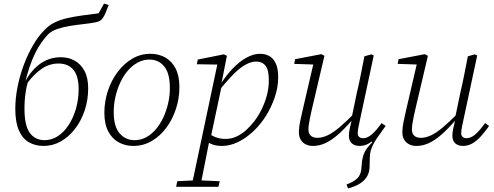

<svg xmlns="http://www.w3.org/2000/svg" viewBox="-20 -799 2746 1067"><path d="M223 12Q175 12 139.5 -9Q104 -30 84.5 -75.5Q65 -121 65 -194Q65 -253 77.5 -316Q90 -379 112.5 -439Q135 -499 165 -550Q195 -601 230 -635Q254 -660 285.5 -675Q317 -690 355 -698.5Q393 -707 436.5 -713Q480 -719 528 -725L558 -779L584 -771Q574 -744 564.5 -722.5Q555 -701 542 -688Q533 -679 506 -674Q479 -669 443 -665Q407 -661 369 -655Q331 -649 299 -638Q267 -627 248 -609Q229 -589 210.5 -563Q192 -537 175 -502.5Q158 -468 143.5 -424.5Q129 -381 116 -327H111Q127 -363 149 -391.5Q171 -420 197 -440Q223 -460 253.5 -470.5Q284 -481 317 -481Q361 -481 395 -462Q429 -443 449.5 -405Q470 -367 470 -308Q470 -243 450.5 -185Q431 -127 396.5 -82.5Q362 -38 317.5 -13Q273 12 223 12ZM228 -20Q267 -20 301 -42Q335 -64 361 -103.5Q387 -143 402 -194.5Q417 -246 417 -303Q417 -376 388 -411Q359 -446 305 -446Q255 -446 213 -417.5Q171 -389 134 -340Q128 -319 124 -295.5Q120 -272 118 -247Q116 -222 116 -196Q116 -100 146 -60Q176 -20 228 -20Z M721 12Q677 12 640.5 -7.5Q604 -27 582 -68Q560 -109 560 -172Q560 -234 579 -292.5Q598 -351 633 -398Q668 -445 714.5 -472.5Q761 -500 816 -500Q862 -500 898.5 -479.5Q935 -459 956 -418Q977 -377 977 -315Q977 -252 957.5 -193Q938 -134 903.5 -88Q869 -42 822.5 -15Q776 12 721 12ZM728 -20Q762 -20 792 -36Q822 -52 846.5 -81Q871 -110 888 -147Q905 -184 914.5 -225.5Q924 -267 924 -309Q924 -392 892.5 -430Q861 -468 810 -468Q776 -468 745.5 -451.5Q715 -435 690.5 -406.5Q666 -378 648.5 -340.5Q631 -303 621.5 -261Q612 -219 612 -177Q612 -95 645 -57.5Q678 -20 728 -20Z M959 239 965 208 1068 203H1085L1201 208L1194 239ZM1044 239 1191 -456 1200 -440 1074 -442 1079 -468 1224 -497 1241 -489 1211 -337 1215 -336 1150 -30 1145 -24Q1135 29 1125.5 74Q1116 119 1108.5 159.5Q1101 200 1093 239ZM1214 12Q1184 12 1161.5 4Q1139 -4 1121 -20L1133 -64Q1155 -45 1179.5 -36Q1204 -27 1233 -27Q1266 -27 1295 -40.5Q1324 -54 1348.5 -76.5Q1373 -99 1393 -125Q1414 -152 1432.5 -188.5Q1451 -225 1462.5 -267Q1474 -309 1474 -353Q1474 -409 1456 -433Q1438 -457 1404 -457Q1375 -457 1342.5 -438.5Q1310 -420 1274 -383Q1238 -346 1193 -291L1188 -330H1205Q1238 -382 1275 -420Q1312 -458 1350.5 -479Q1389 -500 1425 -500Q1455 -500 1477.5 -487Q1500 -474 1513 -445.5Q1526 -417 1526 -370Q1526 -315 1507.5 -260Q1489 -205 1458.5 -156Q1428 -107 1387.5 -69Q1347 -31 1302.5 -9.5Q1258 12 1214 12Z M1914 248 1906 226Q1945 212 1965 192.5Q1985 173 1988 140L1992 96Q1995 76 2001 59Q2007 42 2019 26Q2031 10 2049 -8L2041 -21L2095 -91L2123 -99Q2101 -68 2084.5 -45Q2068 -22 2057 -2Q2046 18 2040.5 37.5Q2035 57 2035 80L2034 124Q2034 173 2002.5 203.5Q1971 234 1914 248ZM1719 12Q1696 12 1678.5 3Q1661 -6 1651 -23Q1641 -40 1641 -65Q1641 -89 1647 -119Q1653 -149 1660 -179L1726 -463L1737 -440L1615 -444L1620 -470L1766 -498L1783 -489L1713 -191Q1708 -171 1704 -150Q1700 -129 1697 -111.5Q1694 -94 1694 -80Q1694 -58 1706.5 -45.5Q1719 -33 1744 -33Q1770 -33 1799.5 -46.5Q1829 -60 1866 -91Q1903 -122 1953 -173L1955 -135H1940Q1896 -84 1859 -51.5Q1822 -19 1788 -3.5Q1754 12 1719 12ZM1978 12Q1951 12 1935 -2.5Q1919 -17 1919 -44Q1919 -62 1923 -81.5Q1927 -101 1934 -129H1931L1963 -283Q1975 -333 1985 -384.5Q1995 -436 2005 -486L2043 -497L2057 -491L1979 -126Q1975 -109 1971.5 -90.5Q1968 -72 1968 -59Q1968 -45 1976 -38Q1984 -31 1998 -31Q2021 -31 2045 -51Q2069 -71 2101 -115L2123 -99Q2101 -68 2078.5 -42.5Q2056 -17 2031 -2.5Q2006 12 1978 12Z M2294 12Q2271 12 2253.5 3Q2236 -6 2226 -23Q2216 -40 2216 -65Q2216 -89 2222 -119Q2228 -149 2235 -179L2301 -463L2312 -440L2190 -444L2195 -470L2341 -498L2358 -489L2288 -191Q2283 -171 2279 -150Q2275 -129 2272 -111.5Q2269 -94 2269 -80Q2269 -58 2281.5 -45.5Q2294 -33 2319 -33Q2345 -33 2374.5 -46.5Q2404 -60 2441 -91Q2478 -122 2528 -173L2530 -135H2515Q2471 -84 2434 -51.5Q2397 -19 2363 -3.5Q2329 12 2294 12ZM2553 12Q2526 12 2510 -2.5Q2494 -17 2494 -44Q2494 -62 2498 -81.5Q2502 -101 2509 -129H2506L2538 -283Q2550 -333 2560 -384.5Q2570 -436 2580 -486L2618 -497L2632 -491L2554 -126Q2550 -109 2546.5 -90.5Q2543 -72 2543 -59Q2543 -45 2551 -38Q2559 -31 2573 -31Q2596 -31 2620 -51Q2644 -71 2676 -115L2698 -99Q2676 -68 2653.5 -42.5Q2631 -17 2606 -2.5Q2581 12 2553 12Z"/></svg>

Font: Source Serif 4 Light
Style: Italic
Weight: 300
Italic angle: -12°
Designer: Frank Grießhammer
Foundry: Adobe Systems Incorporated
Version: Version 4.004;hotconv 1.0.116;makeotfexe 2.5.65601